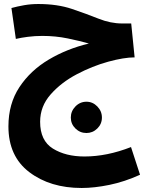

<svg xmlns="http://www.w3.org/2000/svg" viewBox="-20 -543 748 957"><path d="M678 328 633 190Q513 237 401 237Q307 237 243.5 197.5Q180 158 180 64Q180 -13 232.5 -72.5Q285 -132 363 -173Q441 -214 519.5 -235.5Q598 -257 651 -257L634 -426H589Q531 -426 471 -450Q411 -474 338.5 -498.5Q266 -523 171 -523Q134 -523 100 -517Q66 -511 37 -503L59 -349Q84 -355 119 -359.5Q154 -364 191 -364Q257 -364 317.5 -351.5Q378 -339 423 -326Q314 -300 223 -246Q132 -192 77 -109Q22 -26 22 87Q22 236 126 315Q230 394 387 394Q450 394 525.5 378.5Q601 363 678 328ZM411 120Q442 120 465 97.5Q488 75 488 43Q488 11 465 -12.5Q442 -36 411 -36Q379 -36 356 -12.5Q333 11 333 43Q333 75 356 97.5Q379 120 411 120Z"/></svg>

Font: Noto Sans Arabic Extra
Style: Regular
Weight: 800
Designer: Nadine Chahine - Monotype Design Team
Foundry: Monotype Imaging Inc.
Version: Version 1.902